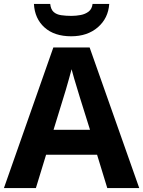

<svg xmlns="http://www.w3.org/2000/svg" viewBox="-20 -959 730 979"><path d="M527 0 475 -170H215L163 0H0L252 -717H437L690 0ZM387 -463Q382 -480 374 -506Q366 -532 358 -559Q350 -586 345 -606Q340 -586 331.5 -556.5Q323 -527 315.5 -500.5Q308 -474 304 -463L253 -297H439ZM537 -939Q532 -866 479 -820Q426 -774 343 -774Q257 -774 207 -819Q157 -864 153 -939H236Q239 -911 253.5 -898Q268 -885 292 -881.5Q316 -878 344 -878Q368 -878 391.5 -882.5Q415 -887 432 -900Q449 -913 452 -939Z"/></svg>

Font: Noto Sans Sundanese
Style: Regular
Weight: 400
Designer: Monotype Design Team (Regular), Sérgio L. Martins (other weights)
Foundry: Monotype Imaging Inc.
Version: Version 2.003